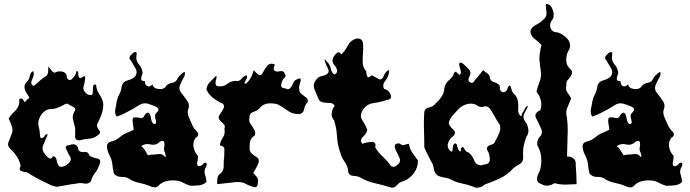

<svg xmlns="http://www.w3.org/2000/svg" viewBox="-20 -917 3344 930"><path d="M183.6 -41Q164.6 -50.8 146 -61Q127.4 -71.3 110.4 -83Q96.2 -83 82.5 -88.9Q75.2 -91.8 75.2 -98.6Q75.2 -104 80.1 -112.3Q75.7 -137.7 61.5 -159.2Q46.9 -180.7 28.3 -197.8Q19 -207 19 -217.8Q19 -223.6 21.5 -229.5Q28.8 -246.6 34.2 -261.7Q40.5 -275.4 40.5 -288.1Q40.5 -296.4 38.1 -303.7Q30.8 -324.2 22 -342.8Q33.2 -361.3 51.8 -378.4Q70.3 -395.5 73.7 -420.4Q72.8 -425.3 72.8 -428.7Q72.8 -439.9 80.6 -439.9Q80.6 -439.9 82 -439.9Q93.3 -438.5 97.2 -423.3Q98.1 -422.9 99.1 -422.9Q102.5 -422.9 106 -428.2Q110.8 -435.1 115.2 -438Q121.6 -440.9 121.6 -444.8Q121.6 -446.8 120.1 -448.2Q115.7 -454.1 112.8 -460Q102.5 -472.7 99.1 -489.3Q98.6 -492.7 98.6 -496.1Q98.6 -508.8 108.4 -519Q120.6 -529.3 124.5 -548.8Q128.4 -567.9 141.1 -572.3Q143.6 -566.4 143.6 -560.1Q143.6 -547.9 135.7 -532.2Q131.3 -523.4 131.3 -516.6Q131.3 -505.4 144 -501Q159.7 -513.2 174.3 -527.3Q188.5 -541 206.1 -550.3Q212.9 -560.1 213.4 -571.8Q213.9 -583 213.9 -594.2Q221.7 -586.4 228 -577.1Q234.4 -567.9 245.1 -564.5Q255.9 -571.3 269.5 -571.3Q275.9 -571.3 282.7 -569.8Q303.7 -564.5 303.7 -542.5Q303.7 -542 303.7 -541.5Q310.1 -529.3 317.9 -529.3Q324.2 -529.3 332 -537.6Q349.1 -556.2 349.1 -570.8Q351.6 -572.3 353.5 -572.3Q358.9 -572.3 358.9 -561.5Q358.9 -546.9 364.3 -540.5Q365.7 -538.6 369.1 -538.6Q372.1 -539.1 377 -542Q384.3 -547.9 388.2 -547.9Q392.6 -547.9 392.6 -540Q392.6 -537.1 392.1 -532.7Q388.7 -508.3 385.3 -499.5Q383.8 -495.1 383.8 -490.7Q383.8 -478.5 395.5 -466.8Q406.7 -456.5 417.5 -456.5Q422.4 -456.5 426.8 -458.5Q430.2 -467.3 430.2 -485.4Q430.2 -487.8 430.2 -490.2Q430.2 -507.8 439.5 -507.8Q441.9 -507.8 445.3 -506.3Q446.8 -481.9 460.4 -461.9Q474.1 -441.9 479.5 -418.9Q480 -413.6 480 -408.2Q480 -385.7 472.2 -364.7Q462.4 -337.9 449.7 -313.5Q449.7 -312 449.7 -310.5Q449.7 -298.8 460.4 -286.1Q464.8 -281.2 464.8 -276.4Q464.8 -268.6 452.6 -261.2Q434.1 -246.6 411.1 -245.1Q387.7 -243.7 366.7 -237.3Q365.2 -237.3 363.8 -237.3Q343.8 -237.3 343.8 -256.3Q343.8 -269 344.2 -294.4Q340.3 -314.5 334.5 -334.5Q332.5 -341.3 332.5 -348.6Q332.5 -361.8 339.4 -375Q344.7 -381.8 344.7 -387.2Q344.7 -393.6 337.4 -397.5Q323.7 -404.8 313.5 -410.6Q309.1 -415 304.2 -415Q302.7 -415 301.3 -414.6Q295.4 -413.6 289.6 -409.2Q272.9 -400.4 254.9 -393.6Q239.3 -388.2 222.7 -388.2Q222.7 -388.2 217.3 -388.2Q189.5 -380.9 174.3 -352.1Q165.5 -335 165.5 -318.8Q165.5 -307.6 169.4 -296.4Q172.4 -284.7 173.8 -260.7Q174.8 -247.6 181.2 -247.6Q186.5 -247.6 195.3 -256.3Q199.7 -266.6 206.5 -267.1Q206.5 -267.1 207 -267.1Q210 -267.1 210 -264.2Q210 -261.2 206.5 -254.4Q198.7 -235.4 189.5 -214.4Q186 -206.5 186 -198.7Q186 -185.5 195.8 -173.3Q201.7 -162.1 215.3 -152.3Q220.2 -148.9 224.1 -148.9Q231.4 -148.9 235.8 -160.2Q251 -159.2 253.9 -142.6Q256.8 -126.5 263.7 -115.7Q267.1 -111.3 271.5 -109.4Q273.4 -108.4 276.4 -108.4Q279.8 -108.4 283.7 -109.9Q301.8 -113.8 315.4 -129.9Q322.8 -137.7 322.8 -146.5Q322.8 -146.5 322.8 -147Q322.8 -155.3 315.4 -165Q308.6 -177.2 300.3 -195.8Q298.3 -200.2 298.3 -203.1Q298.3 -213.9 317.9 -214.4Q326.7 -218.3 334 -218.3Q340.8 -218.3 346.7 -214.8Q358.9 -208 359.9 -189.9Q368.2 -180.2 381.8 -180.2Q385.3 -180.2 388.7 -180.7Q391.1 -181.2 393.1 -181.2Q408.2 -181.2 413.6 -162.6Q428.2 -153.8 450.7 -149.4Q465.3 -147 465.3 -134.3Q465.3 -127.4 460.9 -117.2Q453.6 -96.2 439.5 -78.1Q425.3 -60.5 420.4 -38.1Q409.7 -27.3 395.5 -27.3Q391.1 -27.3 386.2 -28.3Q377.4 -30.3 368.7 -30.3Q358.4 -30.3 348.6 -27.3Q325.2 -24.9 302.2 -20.5Q278.8 -16.1 255.9 -12.2Q236.3 -15.1 218.8 -23.9Q201.2 -32.7 183.6 -41Z M705.6 -16.1Q682.6 -25.4 658.7 -30.3Q634.8 -34.7 612.8 -45.9Q595.7 -60.1 574.2 -60.1Q572.3 -60.1 570.3 -60.1Q570.3 -60.1 567.9 -60.1Q545.4 -60.1 531.7 -76.2Q526.4 -97.7 524.4 -120.6Q522 -143.1 511.2 -163.6Q502.4 -178.2 498.5 -201.2Q498 -204.1 498 -208Q498 -225.6 517.6 -231.4Q541 -236.3 559.1 -251.5Q577.1 -267.1 599.1 -275.4Q606 -278.3 613.3 -281.7Q620.6 -285.2 627.4 -288.6Q626.5 -303.2 623.5 -318.4Q620.1 -333 625 -347.2Q631.3 -348.6 637.7 -348.6Q647 -348.6 657.2 -345.7Q660.2 -344.7 663.1 -344.7Q675.8 -344.7 682.6 -362.8Q689.5 -370.1 694.3 -371.1Q698.7 -372.1 701.7 -369.1Q709 -362.3 711.4 -343.3Q714.4 -323.7 723.6 -316.9Q741.7 -313.5 733.9 -337.9Q731 -346.7 731 -353.5Q731 -366.2 740.2 -372.6Q747.6 -380.4 747.6 -386.7Q747.6 -395 734.9 -400.4Q712.4 -409.7 698.7 -414.1Q690.4 -416.5 682.6 -416.5Q669.4 -416.5 657.2 -409.7Q638.2 -398.9 620.6 -387.7Q602.1 -377.9 583.5 -368.2Q564.9 -358.4 544.9 -352.5Q537.6 -363.3 537.6 -377.4Q537.6 -382.8 538.6 -388.2Q543 -408.2 545.4 -425.8Q549.8 -445.3 559.1 -462.9Q568.4 -481 569.8 -501Q577.1 -522.9 598.6 -527.8Q620.6 -533.2 634.8 -546.9Q641.6 -557.1 641.6 -567.9Q641.6 -577.6 635.7 -586.9Q623.5 -606.4 614.3 -623.5Q607.4 -629.4 607.4 -636.2Q607.4 -643.6 615.7 -652.3Q627.9 -665 635.3 -665Q637.7 -665 639.6 -663.6Q641.6 -662.1 642.1 -658.7Q642.6 -655.3 641.1 -649.4Q640.1 -643.6 640.1 -638.2Q640.1 -620.1 652.8 -605Q669.9 -585.4 670.9 -561.5Q664.6 -548.8 663.6 -536.1Q662.6 -523.4 682.1 -523.9Q681.2 -506.8 693.4 -500Q706.1 -493.7 718.3 -508.8Q722.2 -488.3 749 -485.8Q752.4 -485.4 755.4 -485.4Q777.3 -485.4 785.6 -501.5Q797.9 -513.7 814.9 -516.1Q832.5 -518.6 840.8 -537.6Q846.2 -548.3 863.8 -563Q869.6 -567.9 872.6 -567.9Q876 -567.9 876 -562.5Q876 -557.6 873.5 -548.3Q862.3 -529.3 852.5 -506.3Q849.1 -498.5 849.1 -490.7Q849.1 -476.6 861.3 -463.4Q874 -447.3 887.2 -427.7Q895 -416.5 895 -403.8Q895 -395 891.1 -385.7Q889.2 -378.9 889.2 -372.6Q889.2 -360.8 895 -348.6Q903.8 -330.1 910.6 -313Q917 -296.9 933.6 -279.8Q940.4 -272.9 940.4 -266.1Q940.4 -256.3 926.3 -247.6Q916.5 -232.9 916.5 -215.8Q916.5 -209.5 918 -203.1Q922.4 -179.2 938.5 -162.6Q939.9 -152.3 936.5 -136.2Q932.6 -120.1 938 -114.3Q940.4 -111.8 945.3 -112.3Q950.2 -112.3 959 -117.2Q967.8 -130.9 976.6 -128.4Q981.4 -127.4 981.4 -121.1Q981.4 -116.7 978.5 -109.9Q970.7 -97.7 970.7 -85.4Q970.7 -79.1 972.7 -72.8Q978.5 -54.7 980.5 -36.6Q966.3 -21.5 944.3 -19.5Q922.9 -17.1 903.3 -17.1Q883.8 -22.5 865.7 -32.7Q847.7 -42.5 826.7 -43Q821.3 -43.5 816.4 -43.5Q799.3 -43.5 782.2 -38.6Q760.3 -32.7 745.6 -15.1Q738.3 -9.3 728.5 -9.3Q727.1 -9.3 725.6 -9.8Q714.4 -10.7 705.6 -16.1ZM778.8 -178.7Q772.5 -188 775.4 -206.1Q778.8 -224.1 773.9 -231.4Q772 -234.9 767.1 -234.9Q762.7 -234.9 754.4 -230.5Q740.2 -215.8 721.7 -215.8Q715.8 -215.8 709.5 -217.3Q701.7 -219.2 694.3 -219.2Q677.7 -219.2 663.6 -209Q672.9 -203.6 679.7 -192.9Q686.5 -182.1 692.4 -172.4Q695.3 -163.1 703.6 -166Q712.4 -168.9 719.2 -168Q734.4 -169.4 751.5 -170.9Q752.9 -170.9 754.4 -170.9Q769.5 -170.9 778.8 -157.2Q785.6 -156.2 782.2 -165.5Q779.3 -174.8 778.8 -178.7Z M1174.8 -23.9Q1157.7 -34.7 1138.2 -35.2Q1134.3 -35.2 1130.4 -35.2Q1114.7 -35.2 1099.6 -32.2Q1083 -30.3 1065.9 -28.8Q1048.8 -26.9 1032.2 -24.9Q1031.7 -38.6 1033.2 -52.7Q1034.2 -67.4 1046.9 -75.7Q1063.5 -89.4 1063.5 -110.4Q1063.5 -110.4 1063.5 -113.8Q1063.5 -113.8 1063.5 -124Q1063.5 -141.6 1065.9 -157.7Q1066.9 -174.3 1066.9 -192.4Q1066.4 -210.4 1044.9 -212.4Q1047.4 -232.9 1059.6 -251.5Q1068.4 -264.2 1068.4 -279.3Q1068.4 -285.6 1066.9 -293Q1072.8 -308.6 1062.5 -316.9Q1052.7 -325.7 1044.9 -334.5Q1041 -339.4 1039.6 -345.2Q1038.1 -351.1 1042.5 -359.4Q1053.2 -373 1063 -392.6Q1065.4 -397.9 1065.4 -402.3Q1065.4 -414.6 1045.9 -420.4Q1025.4 -431.2 1007.3 -446.8Q988.8 -462.4 980 -483.9Q981.9 -504.9 997.6 -520.5Q1007.3 -530.3 1027.3 -550.3Q1030.8 -544.9 1026.4 -530.8Q1022 -516.1 1025.4 -506.8Q1026.9 -502.9 1031.2 -500.5Q1035.2 -498.5 1043 -499Q1043 -499 1048.3 -499Q1066.4 -499 1081.1 -510.7Q1097.7 -523.9 1119.1 -525.4Q1123.5 -524.4 1127.9 -524.4Q1141.1 -524.4 1149.4 -535.2Q1160.6 -549.3 1174.3 -551.8Q1180.2 -544.9 1171.9 -531.2Q1163.6 -518.1 1164.6 -513.2Q1165 -511.7 1167.5 -511.7Q1169.4 -511.7 1174.8 -514.2Q1187.5 -526.9 1196.8 -543.9Q1205.6 -561 1209 -577.6Q1218.3 -565.4 1231.4 -555.7Q1244.6 -545.9 1254.4 -567.9Q1263.2 -585 1275.9 -599.6Q1283.7 -608.4 1294.9 -608.4Q1302.7 -608.4 1311.5 -604.5Q1306.2 -591.8 1305.7 -585Q1305.7 -578.1 1309.1 -575.2Q1316.9 -567.9 1335 -571.8Q1352.5 -575.2 1356.9 -564.9Q1360.8 -558.6 1362.8 -552.2Q1364.7 -545.9 1357.4 -540Q1346.2 -528.8 1342.3 -508.8Q1341.8 -505.9 1341.8 -503.4Q1341.8 -489.3 1362.8 -488.8Q1370.1 -484.4 1375 -484.9Q1380.4 -485.4 1384.3 -488.8Q1393.1 -496.6 1399.4 -513.2Q1405.3 -529.3 1420.4 -533.2Q1427.7 -537.6 1431.6 -537.6Q1435.1 -537.1 1436 -534.2Q1438.5 -527.3 1432.1 -510.3Q1426.3 -493.7 1429.7 -485.4Q1428.7 -477.1 1432.1 -471.2Q1436 -465.3 1441.4 -460.9Q1451.7 -452.6 1462.4 -444.8Q1471.2 -439 1471.2 -428.2Q1471.2 -425.8 1470.7 -422.9Q1456.5 -408.7 1452.6 -386.7Q1448.2 -364.7 1424.3 -364.3Q1395.5 -364.7 1372.1 -381.8Q1349.1 -398.9 1325.2 -411.6Q1309.6 -416.5 1292 -416.5Q1285.6 -416.5 1279.8 -416Q1255.9 -413.6 1239.7 -396Q1228.5 -381.3 1208.5 -375.5Q1188.5 -369.6 1188.5 -348.1Q1187 -342.3 1187 -336.9Q1187 -326.7 1192.9 -317.9Q1202.6 -304.2 1210 -291Q1214.4 -283.7 1215.8 -276.4Q1217.3 -269 1213.9 -260.7Q1193.8 -249.5 1190.4 -228Q1189 -217.3 1189 -207Q1189 -196.3 1190.4 -186Q1199.2 -169.4 1220.7 -157.7Q1233.9 -150.4 1233.9 -137.7Q1233.9 -129.9 1229 -120.6Q1224.6 -109.4 1218.3 -99.6Q1211.9 -89.4 1206.5 -79.1Q1216.3 -70.3 1224.1 -59.1Q1232.4 -47.9 1229 -33.2Q1229 -10.7 1215.3 -10.3Q1212.4 -10.3 1209 -11.2Q1188.5 -17.1 1174.8 -23.9Z M1869.1 -10.3Q1835.4 -20.5 1801.3 -28.3Q1766.6 -35.6 1734.9 -51.8Q1717.8 -64 1690.9 -65.4Q1666 -66.9 1666 -93.8Q1666 -95.2 1666 -96.7Q1659.7 -118.7 1646.5 -137.7Q1632.8 -156.7 1627.9 -179.7Q1614.3 -217.3 1612.3 -256.8Q1610.4 -296.4 1598.1 -334Q1586.4 -348.6 1586.4 -364.7Q1586.4 -367.2 1586.9 -369.6Q1588.9 -388.7 1601.1 -404.3Q1592.8 -418.5 1577.6 -418.5Q1562.5 -418.5 1548.3 -420.4Q1541 -421.4 1534.2 -424.8Q1527.8 -427.7 1523.9 -436Q1513.2 -459 1502.9 -485.4Q1500 -493.7 1500 -502.4Q1500 -519.5 1515.1 -534.7Q1522.9 -545.9 1539.6 -548.8Q1556.6 -552.2 1565.4 -559.6Q1570.8 -564 1571.8 -570.3Q1572.8 -576.7 1567.4 -587.9Q1563 -594.7 1554.7 -617.2Q1546.9 -640.1 1563 -618.7Q1577.6 -606.4 1582 -585Q1586.4 -563 1600.6 -556.2Q1608.4 -560.5 1611.3 -565.9Q1613.8 -570.8 1612.8 -576.2Q1610.8 -588.4 1599.6 -602.1Q1587.9 -615.2 1591.3 -629.4Q1593.8 -643.1 1608.4 -657.7Q1622.6 -671.9 1632.8 -652.8Q1651.9 -670.9 1665 -696.8Q1678.2 -722.2 1706.5 -730Q1709 -730.5 1711.4 -730.5Q1735.8 -730.5 1738.3 -706.5Q1739.3 -692.9 1739.3 -681.6Q1739.3 -669.9 1738.3 -660.6Q1736.8 -642.1 1736.8 -623Q1736.8 -623 1736.8 -613.8Q1737.3 -589.8 1754.4 -571.3Q1753.9 -557.6 1759.3 -546.9Q1764.2 -536.1 1779.8 -552.7Q1793.5 -546.4 1811.5 -535.6Q1816.9 -532.2 1821.3 -532.2Q1832 -532.2 1839.4 -550.3Q1843.3 -563.5 1856.4 -573.7Q1870.1 -584 1862.3 -557.1Q1857.4 -540 1844.2 -522.5Q1836.4 -512.2 1836.4 -501.5Q1836.4 -494.1 1840.3 -486.3Q1861.3 -482.9 1871.6 -460Q1874.5 -454.1 1874.5 -449.2Q1874.5 -435.5 1851.6 -432.1Q1822.3 -421.9 1788.6 -417.5Q1754.4 -413.1 1736.8 -382.3Q1728 -368.7 1728 -356Q1728 -344.2 1735.4 -333.5Q1751 -310.5 1758.8 -287.6Q1755.9 -271 1737.8 -253.9Q1728.5 -244.6 1728.5 -235.8Q1728.5 -228 1735.8 -220.2Q1751.5 -227.5 1777.8 -229.5Q1777.8 -229.5 1781.2 -229.5Q1798.8 -229.5 1798.8 -213.4Q1798.8 -209 1797.4 -203.1Q1811.5 -179.7 1831.5 -161.1Q1852.1 -142.1 1868.7 -120.1Q1875.5 -108.9 1884.8 -108.9Q1892.6 -108.9 1902.3 -116.2Q1918 -127.9 1918 -140.6Q1918 -146 1915 -151.9Q1911.1 -163.1 1900.4 -182.6Q1892.1 -197.3 1892.1 -207.5Q1892.1 -210.9 1893.1 -213.4Q1894.5 -218.3 1899.9 -220.7Q1905.8 -223.1 1917 -221.7Q1928.7 -210.4 1939.5 -215.3Q1950.7 -219.7 1960.9 -220.7Q1963.4 -197.3 1977.5 -177.2Q1991.2 -157.2 2004.4 -139.6Q2004.4 -138.7 2004.4 -137.2Q2004.4 -105.5 1984.4 -78.1Q1964.4 -50.3 1933.1 -39.1Q1916 -35.6 1901.4 -19Q1891.6 -7.8 1880.4 -7.8Q1875 -7.8 1869.1 -10.3Z M2270 -13.7Q2245.1 -22.9 2218.3 -28.3Q2191.9 -33.2 2167.5 -45.4Q2151.9 -54.7 2134.3 -56.6Q2116.7 -59.1 2101.1 -65.9Q2084 -78.1 2081.5 -99.1Q2079.1 -120.6 2067.4 -136.7Q2059.6 -153.3 2050.8 -169.9Q2042 -186.5 2035.2 -203.1Q2035.2 -244.1 2033.7 -285.6Q2033.2 -300.3 2033.2 -315.4Q2033.2 -341.3 2034.7 -367.7Q2035.2 -392.1 2057.6 -396.5Q2079.6 -400.4 2091.3 -417.5Q2107.4 -431.2 2119.1 -449.2Q2131.3 -467.3 2132.3 -489.3Q2136.2 -513.2 2154.3 -528.3Q2172.9 -543.5 2180.7 -565.4Q2185.5 -573.7 2193.4 -564.9Q2201.2 -556.2 2206.5 -555.2Q2209 -554.7 2210.4 -557.6Q2211.9 -560.1 2212.4 -567.9Q2211.9 -576.2 2207 -591.3Q2202.1 -606.4 2206.1 -611.8Q2207.5 -613.8 2210.4 -613.8Q2210.9 -613.8 2211.4 -613.8Q2215.3 -613.3 2222.7 -608.4Q2236.8 -596.7 2251.5 -580.6Q2258.8 -571.8 2258.8 -562.5Q2258.8 -553.7 2252.4 -543.5Q2243.7 -525.9 2257.3 -518.1Q2270.5 -509.8 2279.8 -528.3Q2290.5 -539.6 2300.3 -552.2Q2309.6 -564.9 2319.8 -577.1Q2329.6 -569.3 2341.3 -561Q2352.5 -552.7 2353.5 -538.1Q2357.4 -523.9 2370.6 -520Q2383.8 -516.1 2393.1 -509.8Q2397.9 -506.3 2400.4 -501Q2402.8 -495.6 2400.9 -485.4Q2407.7 -467.8 2421.4 -470.7Q2435.1 -473.6 2439 -491.2Q2442.4 -498.5 2444.8 -501Q2447.3 -503.4 2449.2 -502.4Q2454.1 -499.5 2457.5 -484.4Q2460.9 -469.7 2468.3 -464.4Q2485.8 -447.8 2488.8 -425.3Q2490.7 -412.1 2490.7 -398.9Q2490.7 -389.6 2489.7 -380.4Q2490.2 -370.1 2498 -358.9Q2505.9 -347.2 2508.8 -367.2Q2514.2 -375 2522.5 -390.6Q2530.8 -405.8 2537.6 -404.3Q2530.8 -387.2 2520 -368.2Q2515.6 -359.9 2515.6 -351.6Q2515.6 -341.3 2522.5 -330.6Q2535.2 -314.9 2538.6 -293Q2539.6 -288.1 2539.6 -283.7Q2539.6 -267.1 2529.3 -253.9Q2520 -230 2515.6 -204.6Q2513.2 -188.5 2513.2 -172.9Q2513.2 -163.1 2514.2 -153.3Q2514.2 -130.9 2496.1 -121.6Q2478 -112.3 2464.4 -100.1Q2437.5 -69.8 2400.9 -52.7Q2364.3 -35.6 2327.1 -22.9Q2315.4 -11.7 2299.8 -8.8Q2295.4 -7.8 2291 -7.8Q2280.3 -7.8 2270 -13.7ZM2329.6 -120.6Q2352.5 -124 2352.5 -145Q2352.5 -145 2352.5 -149.4Q2350.6 -174.3 2340.3 -189.5Q2337.4 -196.3 2338.4 -200.2Q2339.4 -204.1 2342.3 -207Q2349.1 -213.9 2362.8 -217.3Q2376.5 -221.2 2379.4 -234.9Q2389.6 -252 2398.4 -272.9Q2403.3 -284.7 2403.3 -295.9Q2403.3 -304.7 2400.4 -314Q2387.7 -331.1 2377.9 -349.6Q2368.2 -368.2 2356.4 -385.3Q2347.2 -401.9 2332 -401.9Q2328.1 -401.9 2324.2 -400.9Q2317.9 -398.9 2312 -398.9Q2298.8 -398.9 2288.6 -408.2Q2274.9 -415 2260.3 -415Q2250.5 -415 2240.2 -412.1Q2214.8 -404.8 2198.7 -386.2Q2185.1 -372.1 2171.9 -356.9Q2159.2 -341.8 2153.3 -322.8Q2156.2 -305.7 2174.8 -290Q2183.6 -282.7 2183.6 -274.4Q2183.6 -265.6 2173.3 -256.3Q2157.7 -245.1 2150.9 -225.1Q2148.4 -218.8 2148.4 -212.4Q2148.4 -200.2 2157.7 -189Q2171.4 -174.8 2172.4 -193.4Q2172.9 -212.4 2179.2 -219.7Q2181.2 -222.2 2184.6 -222.2Q2188 -222.2 2192.9 -217.8Q2192.4 -207.5 2202.1 -189.9Q2211.4 -172.4 2213.4 -198.2Q2220.7 -212.9 2229 -196.3Q2237.8 -179.7 2249 -178.7Q2267.1 -166 2276.4 -141.1Q2286.1 -116.2 2312 -116.2Q2315.9 -117.7 2320.3 -119.1Q2324.7 -120.1 2329.6 -120.6Z M2602.5 -25.4Q2591.3 -28.8 2586.4 -34.7Q2581.5 -40.5 2581.5 -47.9Q2580.6 -61.5 2588.9 -77.6Q2597.2 -93.8 2599.1 -106.9Q2602.1 -123 2602.1 -139.2Q2602.1 -150.4 2600.6 -161.6Q2596.7 -189.5 2582.5 -213.4Q2582 -217.8 2582 -222.2Q2582 -240.7 2595.7 -255.9Q2605 -265.6 2605 -277.8Q2605 -288.1 2598.1 -300.3Q2588.9 -321.8 2576.7 -344.7Q2573.2 -351.1 2573.2 -356.9Q2573.2 -372.1 2596.7 -383.3Q2602.1 -397 2602.1 -411.1Q2602.1 -420.9 2599.6 -430.7Q2593.8 -454.6 2578.6 -472.7Q2584 -497.1 2593.8 -521.5Q2600.6 -538.6 2600.6 -557.1Q2600.6 -564.5 2599.6 -571.8Q2595.7 -597.2 2593.3 -623Q2592.8 -629.9 2592.8 -636.7Q2592.8 -655.8 2597.7 -674.3Q2597.2 -682.1 2601.1 -691.4Q2605 -700.2 2596.7 -705.1Q2583.5 -718.3 2567.4 -730.5Q2551.3 -742.7 2548.8 -763.2Q2553.2 -785.2 2575.7 -796.4Q2597.7 -807.1 2612.3 -822.3Q2627.4 -835 2627.4 -851.6Q2627.4 -855 2627 -858.9Q2624 -875.5 2624 -890.1Q2624 -893.6 2624 -897Q2625 -897.5 2626 -897.5Q2647.5 -897.5 2657.2 -870.1Q2662.1 -856.4 2662.1 -845.2Q2662.1 -832.5 2656.2 -822.8Q2644.5 -809.1 2644.5 -793.9Q2644.5 -788.1 2646.5 -782.2Q2652.8 -760.7 2680.2 -760.3Q2705.6 -752.9 2727.1 -730.5Q2741.2 -715.3 2741.2 -696.8Q2741.2 -688.5 2738.3 -679.2Q2724.1 -659.2 2722.7 -630.4Q2722.7 -628.4 2722.7 -626.5Q2722.7 -600.1 2741.2 -583.5Q2750 -576.2 2751 -569.3Q2752 -562.5 2749 -556.2Q2743.7 -543.9 2731.9 -531.7Q2720.2 -519.5 2723.6 -504.4Q2721.7 -497.1 2721.7 -490.2Q2721.7 -478.5 2728 -469.7Q2738.8 -455.6 2746.6 -440.4Q2737.8 -418 2728 -395.5Q2722.7 -383.3 2722.7 -370.1Q2722.7 -359.4 2726.1 -347.7Q2730 -314.9 2730 -282.7Q2730 -268.1 2729 -253.4Q2727.1 -206.1 2726.6 -158.7Q2726.6 -158.7 2731 -158.7Q2746.1 -158.7 2757.8 -149.4Q2769 -140.1 2769 -124.5Q2769 -121.6 2768.6 -118.7Q2770.5 -95.2 2771.5 -71.8Q2772 -48.3 2772.9 -24.9Q2746.6 -23.4 2719.2 -22.9Q2719.2 -22.9 2715.8 -22.9Q2690.4 -22.9 2666 -29.8Q2650.9 -20.5 2635.7 -18.1Q2632.3 -17.6 2629.4 -17.6Q2628.4 -17.6 2627.4 -17.6Q2615.7 -17.6 2602.5 -25.4Z M3009.3 -16.1Q2986.3 -25.4 2962.4 -30.3Q2938.5 -34.7 2916.5 -45.9Q2899.4 -60.1 2877.9 -60.1Q2876 -60.1 2874 -60.1Q2874 -60.1 2871.6 -60.1Q2849.1 -60.1 2835.4 -76.2Q2830.1 -97.7 2828.1 -120.6Q2825.7 -143.1 2814.9 -163.6Q2806.2 -178.2 2802.2 -201.2Q2801.8 -204.1 2801.8 -208Q2801.8 -225.6 2821.3 -231.4Q2844.7 -236.3 2862.8 -251.5Q2880.9 -267.1 2902.8 -275.4Q2909.7 -278.3 2917 -281.7Q2924.3 -285.2 2931.2 -288.6Q2930.2 -303.2 2927.2 -318.4Q2923.8 -333 2928.7 -347.2Q2935.1 -348.6 2941.4 -348.6Q2950.7 -348.6 2960.9 -345.7Q2963.9 -344.7 2966.8 -344.7Q2979.5 -344.7 2986.3 -362.8Q2993.2 -370.1 2998 -371.1Q3002.4 -372.1 3005.4 -369.1Q3012.7 -362.3 3015.1 -343.3Q3018.1 -323.7 3027.3 -316.9Q3045.4 -313.5 3037.6 -337.9Q3034.7 -346.7 3034.7 -353.5Q3034.7 -366.2 3043.9 -372.6Q3051.3 -380.4 3051.3 -386.7Q3051.3 -395 3038.6 -400.4Q3016.1 -409.7 3002.4 -414.1Q2994.1 -416.5 2986.3 -416.5Q2973.1 -416.5 2960.9 -409.7Q2941.9 -398.9 2924.3 -387.7Q2905.8 -377.9 2887.2 -368.2Q2868.7 -358.4 2848.6 -352.5Q2841.3 -363.3 2841.3 -377.4Q2841.3 -382.8 2842.3 -388.2Q2846.7 -408.2 2849.1 -425.8Q2853.5 -445.3 2862.8 -462.9Q2872.1 -481 2873.5 -501Q2880.9 -522.9 2902.3 -527.8Q2924.3 -533.2 2938.5 -546.9Q2945.3 -557.1 2945.3 -567.9Q2945.3 -577.6 2939.5 -586.9Q2927.2 -606.4 2918 -623.5Q2911.1 -629.4 2911.1 -636.2Q2911.1 -643.6 2919.4 -652.3Q2931.6 -665 2939 -665Q2941.4 -665 2943.4 -663.6Q2945.3 -662.1 2945.8 -658.7Q2946.3 -655.3 2944.8 -649.4Q2943.8 -643.6 2943.8 -638.2Q2943.8 -620.1 2956.5 -605Q2973.6 -585.4 2974.6 -561.5Q2968.3 -548.8 2967.3 -536.1Q2966.3 -523.4 2985.8 -523.9Q2984.9 -506.8 2997.1 -500Q3009.8 -493.7 3022 -508.8Q3025.9 -488.3 3052.7 -485.8Q3056.2 -485.4 3059.1 -485.4Q3081.1 -485.4 3089.4 -501.5Q3101.6 -513.7 3118.7 -516.1Q3136.2 -518.6 3144.5 -537.6Q3149.9 -548.3 3167.5 -563Q3173.3 -567.9 3176.3 -567.9Q3179.7 -567.9 3179.7 -562.5Q3179.7 -557.6 3177.2 -548.3Q3166 -529.3 3156.2 -506.3Q3152.8 -498.5 3152.8 -490.7Q3152.8 -476.6 3165 -463.4Q3177.7 -447.3 3190.9 -427.7Q3198.7 -416.5 3198.7 -403.8Q3198.7 -395 3194.8 -385.7Q3192.9 -378.9 3192.9 -372.6Q3192.9 -360.8 3198.7 -348.6Q3207.5 -330.1 3214.4 -313Q3220.7 -296.9 3237.3 -279.8Q3244.1 -272.9 3244.1 -266.1Q3244.1 -256.3 3230 -247.6Q3220.2 -232.9 3220.2 -215.8Q3220.2 -209.5 3221.7 -203.1Q3226.1 -179.2 3242.2 -162.6Q3243.7 -152.3 3240.2 -136.2Q3236.3 -120.1 3241.7 -114.3Q3244.1 -111.8 3249 -112.3Q3253.9 -112.3 3262.7 -117.2Q3271.5 -130.9 3280.3 -128.4Q3285.2 -127.4 3285.2 -121.1Q3285.2 -116.7 3282.2 -109.9Q3274.4 -97.7 3274.4 -85.4Q3274.4 -79.1 3276.4 -72.8Q3282.2 -54.7 3284.2 -36.6Q3270 -21.5 3248 -19.5Q3226.6 -17.1 3207 -17.1Q3187.5 -22.5 3169.4 -32.7Q3151.4 -42.5 3130.4 -43Q3125 -43.5 3120.1 -43.5Q3103 -43.5 3085.9 -38.6Q3064 -32.7 3049.3 -15.1Q3042 -9.3 3032.2 -9.3Q3030.8 -9.3 3029.3 -9.8Q3018.1 -10.7 3009.3 -16.1ZM3082.5 -178.7Q3076.2 -188 3079.1 -206.1Q3082.5 -224.1 3077.6 -231.4Q3075.7 -234.9 3070.8 -234.9Q3066.4 -234.9 3058.1 -230.5Q3043.9 -215.8 3025.4 -215.8Q3019.5 -215.8 3013.2 -217.3Q3005.4 -219.2 2998 -219.2Q2981.4 -219.2 2967.3 -209Q2976.6 -203.6 2983.4 -192.9Q2990.2 -182.1 2996.1 -172.4Q2999 -163.1 3007.3 -166Q3016.1 -168.9 3022.9 -168Q3038.1 -169.4 3055.2 -170.9Q3056.6 -170.9 3058.1 -170.9Q3073.2 -170.9 3082.5 -157.2Q3089.4 -156.2 3085.9 -165.5Q3083 -174.8 3082.5 -178.7Z"/></svg>

Font: Brazier Flame
Style: Regular
Weight: 400
Designer: Walter E Stewart
Version: 0.1